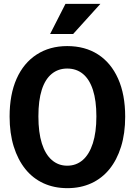

<svg xmlns="http://www.w3.org/2000/svg" viewBox="-20 -970 702 1000"><path d="M331 10Q262 10 206.5 -15.5Q151 -41 112 -89.5Q73 -138 51.5 -207Q30 -276 30 -363Q30 -478 66.5 -560Q103 -642 171 -686Q239 -730 330 -730Q423 -730 490.5 -686.5Q558 -643 595 -560.5Q632 -478 632 -362Q632 -275 610.5 -206Q589 -137 550 -89Q511 -41 455.5 -15.5Q400 10 331 10ZM330 -107Q377 -107 411 -136.5Q445 -166 463.5 -223.5Q482 -281 482 -364Q482 -446 464 -501.5Q446 -557 412 -585Q378 -613 330 -613Q283 -613 249 -585Q215 -557 197.5 -502Q180 -447 180 -364Q180 -280 198 -223Q216 -166 250 -136.5Q284 -107 330 -107ZM361 -793H241L321 -950H503Z"/></svg>

Font: Instrument Sans SemiCondensed
Style: Bold
Weight: 700
Width: 4
Designer: Rodrigo Fuenzalida
Foundry: fragTYPE
Version: Version 1.000;gftools[0.9.28]